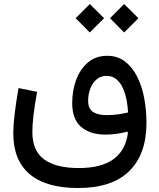

<svg xmlns="http://www.w3.org/2000/svg" viewBox="-20 -692 791 953"><path d="M355.5 -601.6 425.8 -671.9 496.6 -601.6 425.8 -530.8ZM525.9 -601.6 596.2 -671.9 667 -601.6 596.2 -530.8ZM511.7 -415Q563 -415 599.9 -387.2Q636.7 -359.4 660.6 -312Q684.6 -264.6 695.8 -205.1Q707 -145.5 707 -81.5Q707 72.8 621.8 157Q536.6 241.2 367.7 241.2Q208.5 241.2 127.2 172.4Q45.9 103.5 45.9 -30.8Q45.9 -104 71.8 -254.9L164.1 -236.3Q151.9 -168 146.2 -119.6Q140.6 -71.3 140.6 -36.6Q140.6 55.7 198.7 98.9Q256.8 142.1 371.6 142.1Q592.8 142.1 615.2 -33.7L611.3 -38.6Q589.4 -32.2 561.5 -28.1Q533.7 -23.9 503.9 -23.9Q427.2 -23.9 382.8 -62Q338.4 -100.1 338.4 -179.7Q338.4 -243.2 358.4 -296.6Q378.4 -350.1 417.2 -382.6Q456.1 -415 511.7 -415ZM615.7 -133.8Q614.3 -163.1 608.4 -194.8Q602.5 -226.6 590.3 -253.9Q578.1 -281.2 558.1 -298.3Q538.1 -315.4 509.3 -315.4Q478.5 -315.4 458 -296.9Q437.5 -278.3 427.5 -250.2Q417.5 -222.2 417.5 -192.4Q417.5 -151.9 441.9 -136.2Q466.3 -120.6 508.3 -120.6Q539.6 -120.6 566.4 -124.5Q593.3 -128.4 615.7 -133.8Z"/></svg>

Font: Estedad-FD Medium
Style: Regular
Weight: 500
Designer: Amin Abedi
Version: Version 7.3